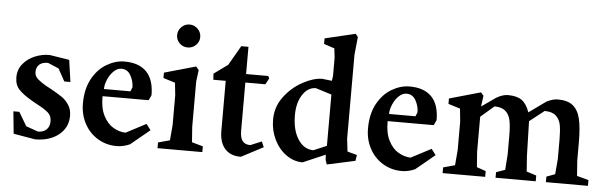

<svg xmlns="http://www.w3.org/2000/svg" viewBox="-46 -844 3179 1009"><g transform="rotate(5 1543.0 -339.5)"><path d="M48.8 -9.8 37.1 -127H68.4L111.3 -54.7L174.8 -32.2Q203.1 -32.2 219.7 -47.9Q236.3 -63.5 236.3 -90.8Q236.3 -120.1 217.8 -136.7Q199.2 -153.3 158.2 -174.8L127 -192.4Q82 -218.8 59.6 -242.7Q37.1 -266.6 37.1 -306.6Q37.1 -347.7 61.5 -377.4Q85.9 -407.2 123.5 -422.9Q161.1 -438.5 200.2 -438.5H201.2L305.7 -421.9L322.3 -306.6H290L253.9 -372.1L196.3 -396.5Q166 -396.5 150.4 -382.3Q134.8 -368.2 134.8 -342.8Q134.8 -320.3 154.3 -304.2Q173.8 -288.1 196.8 -275.4Q219.7 -262.7 227.5 -258.8Q265.6 -237.3 284.7 -224.1Q303.7 -210.9 319.8 -187Q335.9 -163.1 335.9 -128.9Q335.9 -67.4 288.1 -28.8Q240.2 9.8 163.1 9.8Z M397.5 -200.2Q397.5 -276.4 426.8 -330.1Q456.1 -383.8 502.4 -411.1Q548.8 -438.5 596.7 -438.5Q673.8 -438.5 713.4 -397Q752.9 -355.5 752.9 -274.4L740.2 -247.1H497.1Q496.1 -185.5 516.6 -145Q537.1 -104.5 568.8 -85.9Q600.6 -67.4 633.8 -66.4L740.2 -122.1L763.7 -90.8L663.1 -7.8Q627.9 7.8 593.8 7.8Q538.1 7.8 493.2 -19.5Q448.2 -46.9 422.9 -94.2Q397.5 -141.6 397.5 -200.2ZM640.6 -285.2 649.4 -306.6Q649.4 -338.9 632.8 -369.1Q616.2 -399.4 584 -399.4Q562.5 -399.4 543.5 -381.3Q524.4 -363.3 512.7 -335.9Q501 -308.6 501 -285.2Z M859.4 -600.6Q859.4 -626 877.4 -644Q895.5 -662.1 919.9 -662.1Q945.3 -662.1 963.4 -644Q981.4 -626 981.4 -600.6Q981.4 -576.2 963.4 -558.6Q945.3 -541 919.9 -541Q894.5 -541 877 -558.6Q859.4 -576.2 859.4 -600.6ZM808.6 -30.3 870.1 -46.9 877 -127.9V-285.2L870.1 -350.6L807.6 -370.1V-398.4L973.6 -445.3L988.3 -427.7L980.5 -366.2V-127.9L986.3 -46.9L1044.9 -30.3V0H808.6Z M1134.8 -120.1V-383.8H1069.3L1067.4 -416L1140.6 -468.8L1200.2 -572.3H1238.3V-428.7H1355.5L1361.3 -416L1343.8 -383.8H1238.3V-130.9Q1238.3 -92.8 1251.5 -75.7Q1264.6 -58.6 1293 -58.6L1351.6 -83L1364.3 -53.7L1249 6.8Q1194.3 7.8 1164.6 -25.4Q1134.8 -58.6 1134.8 -120.1Z M1855.5 -55.7 1850.6 -24.4 1702.1 7.8 1694.3 -14.6 1692.4 -43 1574.2 7.8Q1527.3 7.8 1487.3 -21Q1447.3 -49.8 1423.8 -98.1Q1400.4 -146.5 1400.4 -203.1Q1400.4 -270.5 1440.9 -324.2Q1481.4 -377.9 1538.1 -408.2Q1594.7 -438.5 1639.6 -438.5L1690.4 -432.6L1694.3 -458V-554.7L1688.5 -603.5L1632.8 -622.1V-651.4L1793.9 -689.5L1806.6 -673.8L1796.9 -580.1V-135.7L1804.7 -69.3ZM1694.3 -360.4 1610.4 -386.7Q1568.4 -386.7 1540.5 -344.2Q1512.7 -301.8 1512.7 -236.3Q1512.7 -158.2 1543.5 -109.9Q1574.2 -61.5 1625 -60.5L1694.3 -89.8Z M1901.4 -200.2Q1901.4 -276.4 1930.7 -330.1Q1960 -383.8 2006.3 -411.1Q2052.7 -438.5 2100.6 -438.5Q2177.7 -438.5 2217.3 -397Q2256.8 -355.5 2256.8 -274.4L2244.1 -247.1H2001Q2000 -185.5 2020.5 -145Q2041 -104.5 2072.8 -85.9Q2104.5 -67.4 2137.7 -66.4L2244.1 -122.1L2267.6 -90.8L2167 -7.8Q2131.8 7.8 2097.7 7.8Q2042 7.8 1997.1 -19.5Q1952.1 -46.9 1926.8 -94.2Q1901.4 -141.6 1901.4 -200.2ZM2144.5 -285.2 2153.3 -306.6Q2153.3 -338.9 2136.7 -369.1Q2120.1 -399.4 2087.9 -399.4Q2066.4 -399.4 2047.4 -381.3Q2028.3 -363.3 2016.6 -335.9Q2004.9 -308.6 2004.9 -285.2Z M2312.5 -30.3 2374 -46.9 2380.9 -127.9V-278.3L2374 -345.7L2311.5 -365.2V-393.6L2476.6 -440.4L2491.2 -423.8L2483.4 -369.1L2484.4 -367.2L2559.6 -419.9Q2592.8 -438.5 2619.1 -438.5Q2666 -438.5 2691.9 -420.4Q2717.8 -402.3 2733.4 -357.4L2823.2 -421.9Q2856.4 -438.5 2881.8 -438.5Q2934.6 -438.5 2962.4 -415.5Q2990.2 -392.6 3001 -346.7Q3011.7 -300.8 3011.7 -223.6V-127.9L3017.6 -46.9L3079.1 -30.3V0H2857.4V-29.3L2902.3 -45.9L2909.2 -127.9V-229.5Q2909.2 -276.4 2903.8 -305.7Q2898.4 -335 2878.4 -353.5Q2858.4 -372.1 2818.4 -372.1L2741.2 -311.5L2746.1 -127.9L2752 -46.9L2803.7 -30.3V0H2591.8V-29.3L2638.7 -45.9L2644.5 -127.9V-226.6Q2644.5 -276.4 2638.2 -307.1Q2631.8 -337.9 2611.8 -355.5Q2591.8 -373 2553.7 -373L2483.4 -312.5V-127.9L2489.3 -46.9L2537.1 -30.3V0H2312.5Z"/></g></svg>

Font: Comprehension Dark
Style: Regular
Weight: 700
Designer: Alfredo Marco Pradil
Foundry: Alfredo Marco Pradil
Version: 1.0